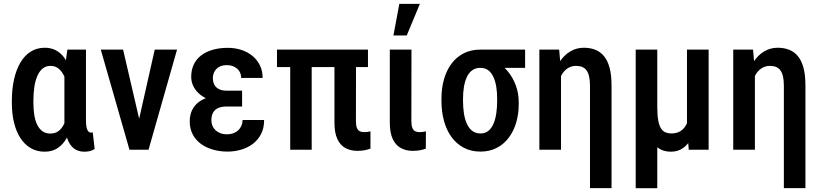

<svg xmlns="http://www.w3.org/2000/svg" viewBox="-20 -790 4329 1013"><path d="M42.5 -248V-258.3Q42.5 -319.8 54 -370.8Q65.4 -421.9 87.4 -459.5Q109.4 -497.1 141.8 -517.6Q174.3 -538.1 216.8 -538.1Q248 -538.1 272.7 -525.6Q297.4 -513.2 315.7 -490Q334 -466.8 346.7 -434.3Q359.4 -401.9 367.2 -361.3Q375 -320.8 379.4 -273.9V-246.6Q374 -189.5 362.5 -142.6Q351.1 -95.7 331.8 -61.5Q312.5 -27.3 283.9 -8.5Q255.4 10.3 215.8 10.3Q173.8 10.3 141.6 -8.8Q109.4 -27.8 87.2 -62.5Q64.9 -97.2 53.7 -144.3Q42.5 -191.4 42.5 -248ZM156.2 -257.8V-247.6Q156.2 -213.4 160.9 -183.8Q165.5 -154.3 176 -132.3Q186.5 -110.4 203.6 -97.9Q220.7 -85.4 245.6 -85.4Q270 -85.4 287.1 -97.4Q304.2 -109.4 315.4 -130.9Q326.7 -152.3 333.7 -180.4Q340.8 -208.5 345.7 -240.7V-274.4Q342.3 -308.6 335.2 -338.9Q328.1 -369.1 316.4 -392.6Q304.7 -416 287.6 -429.2Q270.5 -442.4 246.6 -442.4Q221.2 -442.4 204.1 -427.7Q187 -413.1 176.3 -387.7Q165.5 -362.3 160.9 -328.9Q156.2 -295.4 156.2 -257.8ZM335.4 -528.3H433.6V-158.7Q433.6 -138.2 435.5 -125Q437.5 -111.8 441.2 -104.2Q444.8 -96.7 449.7 -93.5Q454.6 -90.3 460.4 -90.3Q463.9 -90.3 465.8 -90.8Q467.8 -91.3 469.2 -92.3L479.5 -3.9Q465.8 4.9 452.6 7.6Q439.5 10.3 424.8 10.3Q402.3 10.3 384 1.7Q365.7 -6.8 352.3 -25.1Q338.9 -43.5 330.6 -72.3Q322.3 -101.1 319.8 -141.1V-414.6Z M698.7 -94.7 796.4 -528.3H914.1L763.7 0H690.9ZM629.4 -528.3 730.5 -93.3 735.4 0H663.1L511.7 -528.3Z M1155.8 -286.6H1257.3V-228H1174.8Q1149.9 -228 1132.1 -220.5Q1114.3 -212.9 1104.7 -196.8Q1095.2 -180.7 1095.2 -154.8Q1095.2 -140.6 1100.3 -127.4Q1105.5 -114.3 1116 -104Q1126.5 -93.8 1141.8 -87.6Q1157.2 -81.5 1177.2 -81.5Q1203.6 -81.5 1222.2 -92Q1240.7 -102.5 1250.2 -119.9Q1259.8 -137.2 1259.8 -156.7H1373.5Q1373.5 -113.3 1356.9 -81.8Q1340.3 -50.3 1312.7 -30Q1285.2 -9.8 1250.7 0Q1216.3 9.8 1181.2 9.8Q1138.7 9.8 1102.1 -1Q1065.4 -11.7 1038.3 -32.2Q1011.2 -52.7 996.1 -82.3Q981 -111.8 981 -148.9Q981 -182.1 992.9 -207.8Q1004.9 -233.4 1027.8 -251Q1050.8 -268.6 1083 -277.6Q1115.2 -286.6 1155.8 -286.6ZM1257.3 -252.4H1156.2Q1119.1 -252.4 1088.6 -262.7Q1058.1 -272.9 1035.6 -291.3Q1013.2 -309.6 1001 -333.5Q988.8 -357.4 988.8 -384.3Q988.8 -421.9 1002.7 -450.4Q1016.6 -479 1042.2 -498.3Q1067.9 -517.6 1103.3 -527.6Q1138.7 -537.6 1181.6 -537.6Q1219.7 -537.6 1252.9 -526.9Q1286.1 -516.1 1311.5 -495.4Q1336.9 -474.6 1351.3 -445.3Q1365.7 -416 1365.7 -378.9H1252.4Q1252.4 -398.9 1242.7 -414.1Q1232.9 -429.2 1215.8 -437.7Q1198.7 -446.3 1177.2 -446.3Q1151.4 -446.3 1135 -436.5Q1118.7 -426.8 1110.8 -410.9Q1103 -395 1103 -377.9Q1103 -363.3 1107.2 -351.1Q1111.3 -338.9 1120.4 -330.1Q1129.4 -321.3 1142.8 -316.4Q1156.2 -311.5 1174.8 -311.5H1257.3Z M1921.4 -528.3V-436H1441.4V-528.3ZM1624.5 -528.3V0H1511.2V-528.3ZM1744.6 -528.3H1858.4L1857.9 -151.4Q1857.9 -127.4 1863.3 -114.7Q1868.7 -102.1 1878.4 -97.4Q1888.2 -92.8 1901.4 -92.8Q1911.6 -92.8 1920.9 -94.2Q1930.2 -95.7 1934.6 -97.2V-5.9Q1921.9 -1 1905.3 2.4Q1888.7 5.9 1865.2 5.9Q1830.1 5.9 1802.7 -8.8Q1775.4 -23.4 1760 -56.2Q1744.6 -88.9 1744.6 -143.6Z M2036.6 -528.3H2150.9L2150.4 -151.4Q2150.4 -127.4 2155.8 -114.7Q2161.1 -102.1 2170.9 -97.4Q2180.7 -92.8 2193.8 -92.8Q2203.6 -92.8 2212.9 -94.2Q2222.2 -95.7 2227.1 -97.2L2226.6 -5.9Q2214.4 -1 2197.8 2.4Q2181.2 5.9 2157.2 5.9Q2122.6 5.9 2095.2 -8.8Q2067.9 -23.4 2052.2 -56.2Q2036.6 -88.9 2036.6 -143.6ZM2055.7 -603 2086.9 -769.5H2195.3L2126 -603Z M2309.1 -258.3V-269.5Q2309.1 -324.7 2322.5 -371.8Q2335.9 -418.9 2362.1 -454.1Q2388.2 -489.3 2426.8 -508.8Q2465.3 -528.3 2514.2 -528.3Q2525.4 -524.9 2534.9 -512.2Q2544.4 -499.5 2558.8 -485.8Q2573.2 -472.2 2598.6 -464.4Q2631.3 -446.8 2658.2 -414.8Q2685.1 -382.8 2700.9 -340.8Q2716.8 -298.8 2716.8 -250V-239.3Q2716.8 -189 2703.6 -143.8Q2690.4 -98.6 2664.6 -64Q2638.7 -29.3 2601.1 -9.8Q2563.5 9.8 2515.1 9.8Q2465.3 9.8 2427 -10.5Q2388.7 -30.8 2362.3 -66.9Q2335.9 -103 2322.5 -152.1Q2309.1 -201.2 2309.1 -258.3ZM2422.9 -269V-258.3Q2422.9 -222.7 2427.7 -191.7Q2432.6 -160.6 2443.4 -136.7Q2454.1 -112.8 2471.9 -99.4Q2489.7 -85.9 2515.1 -85.9Q2539.6 -85.9 2556.4 -99.4Q2573.2 -112.8 2583.5 -136.7Q2593.8 -160.6 2598.4 -191.9Q2603 -223.1 2603 -258.8V-269.5Q2603 -302.2 2598.4 -331.5Q2593.8 -360.8 2583.5 -383.5Q2573.2 -406.2 2556.2 -419.2Q2539.1 -432.1 2514.2 -432.1Q2489.3 -432.1 2471.4 -419.2Q2453.6 -406.2 2443.1 -383.5Q2432.6 -360.8 2427.7 -331.3Q2422.9 -301.8 2422.9 -269ZM2750.5 -528.3V-432.1H2514.2V-528.3Z M2939.9 -415.5V0H2825.7V-528.3H2930.2ZM2917.5 -281.7 2885.7 -280.8Q2885.7 -336.4 2898.2 -383.5Q2910.6 -430.7 2933.8 -465.3Q2957 -500 2989.3 -519Q3021.5 -538.1 3060.5 -538.1Q3093.3 -538.1 3119.9 -527.8Q3146.5 -517.6 3166 -494.6Q3185.5 -471.7 3196 -433.3Q3206.5 -395 3206.5 -338.4V202.6H3092.8V-337.4Q3092.8 -366.7 3088.1 -386.7Q3083.5 -406.7 3074.5 -418.9Q3065.4 -431.2 3051.5 -436.8Q3037.6 -442.4 3019.5 -442.4Q2994.6 -442.4 2975.3 -429.9Q2956.1 -417.5 2943.4 -395.3Q2930.7 -373 2924.1 -344Q2917.5 -314.9 2917.5 -281.7Z M3604.5 -528.3H3718.8V0H3613.8L3604.5 -122.1ZM3621.6 -245.6 3663.6 -246.6Q3663.6 -190.9 3654.8 -144Q3646 -97.2 3628.4 -62.5Q3610.8 -27.8 3583.7 -8.8Q3556.6 10.3 3520 10.3Q3490.7 10.3 3468.3 -0.2Q3445.8 -10.7 3429.2 -33.2Q3412.6 -55.7 3400.4 -91.3L3383.3 -225.1H3447.8Q3447.8 -182.1 3452.9 -154.5Q3458 -127 3467.8 -112.1Q3477.5 -97.2 3491.2 -91.6Q3504.9 -85.9 3521 -85.9Q3550.3 -85.9 3569.6 -97.9Q3588.9 -109.9 3600.3 -131.3Q3611.8 -152.8 3616.7 -181.9Q3621.6 -210.9 3621.6 -245.6ZM3334 -528.3H3447.8V203.1H3334Z M3962.9 -415.5V0H3848.6V-528.3H3953.1ZM3940.4 -281.7 3908.7 -280.8Q3908.7 -336.4 3921.1 -383.5Q3933.6 -430.7 3956.8 -465.3Q3980 -500 4012.2 -519Q4044.4 -538.1 4083.5 -538.1Q4116.2 -538.1 4142.8 -527.8Q4169.4 -517.6 4189 -494.6Q4208.5 -471.7 4219 -433.3Q4229.5 -395 4229.5 -338.4V202.6H4115.7V-337.4Q4115.7 -366.7 4111.1 -386.7Q4106.4 -406.7 4097.4 -418.9Q4088.4 -431.2 4074.5 -436.8Q4060.5 -442.4 4042.5 -442.4Q4017.6 -442.4 3998.3 -429.9Q3979 -417.5 3966.3 -395.3Q3953.6 -373 3947 -344Q3940.4 -314.9 3940.4 -281.7Z"/></svg>

Font: Roboto Condensed Medium
Style: Regular
Weight: 500
Designer: Christian Robertson
Foundry: Google
Version: Version 3.0